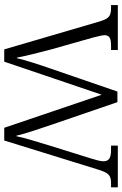

<svg xmlns="http://www.w3.org/2000/svg" viewBox="145 -721 576 906"><g transform="rotate(90 433.0 -268.0)"><path d="M81 -451 213 0H271L427 -460L583 0H643L779 -439C796 -495 807 -504 847 -504H864V-536H667V-504H688C727 -504 741 -493 741 -468C741 -455 735 -432 728 -410L669 -221C647 -149 629 -91 623 -58H620C613 -94 582 -183 566 -231L462 -534H412L304 -220C287 -171 261 -93 255 -60H252C246 -93 226 -174 213 -222L158 -416C154 -434 146 -461 146 -472C146 -496 159 -504 196 -504H216V-536H4V-504H16C56 -504 67 -495 81 -451Z"/></g></svg>

Font: Noto Serif Light
Style: Regular
Weight: 300
Designer: Monotype Design Team
Foundry: Monotype Imaging Inc.
Version: Version 2.013